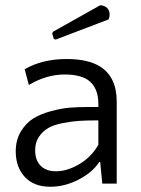

<svg xmlns="http://www.w3.org/2000/svg" viewBox="-20 -700 538 732"><path d="M192 -549 185 -552 179 -572 182 -579 362 -680Q379 -679 388.5 -669.5Q398 -660 398 -645Q398 -635 394 -626ZM425 0H370L362 -82H358Q333 -43 280 -15.5Q227 12 172 12Q109 12 74.5 -25.5Q40 -63 40 -123Q40 -167 60 -199.5Q80 -232 108 -249Q136 -266 175.5 -276.5Q215 -287 245.5 -289.5Q276 -292 310 -292H355V-304Q355 -368 314 -396Q283 -416 226 -416Q157 -416 90 -376L74 -436Q141 -475 234 -475Q316 -475 362 -446Q425 -406 425 -313ZM193 -47Q236 -47 282 -74Q328 -101 355 -148V-241H346Q308 -241 279.5 -239Q251 -237 218 -230.5Q185 -224 164 -212Q143 -200 128.5 -178.5Q114 -157 114 -127Q114 -89 135 -68Q156 -47 193 -47Z"/></svg>

Font: Quattrocento Sans
Style: Regular
Weight: 400
Designer: Pablo Impallari
Foundry: Pablo Impallari, Igino Marini, Brenda Gallo
Version: Version 2.000